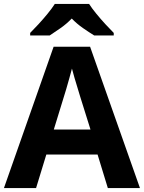

<svg xmlns="http://www.w3.org/2000/svg" viewBox="-20 -954 730 974"><path d="M527 0 475 -170H215L163 0H0L252 -717H437L690 0ZM387 -463Q382 -480 374 -506Q366 -532 358 -559Q350 -586 345 -606Q340 -586 331.5 -556.5Q323 -527 315.5 -500.5Q308 -474 304 -463L253 -297H439ZM432 -934Q446 -912 468.5 -884.5Q491 -857 515 -831Q539 -805 557 -787V-774H458Q432 -790 401 -811.5Q370 -833 344 -860Q318 -833 288 -812Q258 -791 232 -774H133V-787Q152 -806 175.5 -831.5Q199 -857 221.5 -884.5Q244 -912 258 -934Z"/></svg>

Font: Noto Sans Javanese
Style: Regular
Weight: 400
Designer: Monotype Design Team
Foundry: Monotype Imaging Inc.
Version: Version 2.004